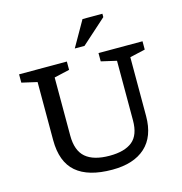

<svg xmlns="http://www.w3.org/2000/svg" viewBox="-132 -1055 1124 1184"><g transform="rotate(-15 430.0 -462.5)"><path d="M640.5 -251V-631.5L542.5 -654V-707H823.5V-654L725.5 -631.5V-256Q725.5 -125 651 -57.5Q576.5 10 440 10Q287 10 210.2 -56Q133.5 -122 133.5 -261V-631.5L35.5 -654V-707H340.5V-654L242.5 -631.5V-261Q242.5 -164.5 293.2 -121Q344 -77.5 446 -77.5Q542 -77.5 591.2 -117.5Q640.5 -157.5 640.5 -251ZM408.5 -772 501.5 -935H628.5V-913.5L470.5 -772Z"/></g></svg>

Font: Newsreader 6pt
Style: Regular
Weight: 400
Designer: Hugues Gentile
Foundry: Production Type
Version: Version 1.003; ttfautohint (v1.8.3)